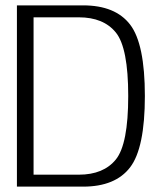

<svg xmlns="http://www.w3.org/2000/svg" viewBox="-20 -695 608 715"><path d="M43 0H289.5Q409.5 0 464.5 -71.8Q519.5 -143.5 519.5 -337.5Q519.5 -532 464.5 -603.5Q409.5 -675 289.5 -675H43ZM105 -44.5V-630.5H273.5Q365.5 -630.5 411.5 -573.8Q457.5 -517 457.5 -337.5Q457.5 -158 411.5 -101.2Q365.5 -44.5 273.5 -44.5Z"/></svg>

Font: Anybody UltraCondensed Thin Light
Style: Regular
Weight: 300
Version: Version 1.111